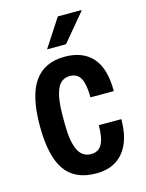

<svg xmlns="http://www.w3.org/2000/svg" viewBox="-112 -792 664 873"><g transform="rotate(-15 220.0 -355.5)"><path d="M232 12Q132 12 85.5 -54.5Q39 -121 39 -263Q39 -405 86.5 -471.5Q134 -538 229 -538Q314 -538 359.5 -487Q405 -436 405 -329H295Q295 -389 280 -418Q265 -447 229 -447Q187 -447 169 -405Q151 -363 151 -282V-244Q151 -163 170 -121Q189 -79 232 -79Q268 -79 283.5 -109Q299 -139 299 -197H405Q405 -130 385 -83.5Q365 -37 326.5 -12.5Q288 12 232 12ZM161 -591 247 -723H357L358 -720L250 -591Z"/></g></svg>

Font: Archivo Narrow SemiBold
Style: Regular
Weight: 600
Designer: Hector Gatti
Foundry: Omnibus-Type
Version: Version 3.002